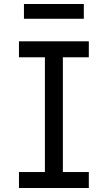

<svg xmlns="http://www.w3.org/2000/svg" viewBox="-20 -942 540 962"><path d="M75 0V-80H205V-655H75V-735H425V-655H295V-80H425V0ZM100 -848V-922H400V-848Z"/></svg>

Font: Iosevka Slab Medium
Style: Regular
Weight: 500
Monospace: yes
Designer: Belleve Invis
Foundry: Belleve Invis
Version: Version 11.1.1; ttfautohint (v1.8.3)